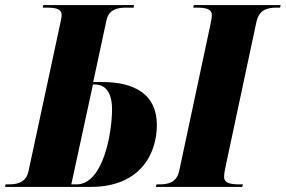

<svg xmlns="http://www.w3.org/2000/svg" viewBox="-42 -734 1122 754"><path d="M-22 0H314C513 0 574 -135 574 -243C574 -364 487 -412 357 -412H324L376 -654C385 -696 417 -704 453 -704H483L484 -714H128L126 -704H140C175 -704 200 -700 200 -675C200 -665 196 -648 191 -625L70 -62C61 -18 27 -10 -7 -10H-20ZM570 0H909L912 -10H900C864 -10 838 -14 838 -40C838 -52 841 -66 846 -90L965 -648C976 -697 1008 -704 1046 -704H1058L1060 -714H719L717 -704H728C765 -704 790 -700 790 -674C790 -669 789 -658 784 -636L662 -64C652 -17 619 -10 584 -10H573ZM259 -10H238L323 -402H332C367 -402 398 -377 398 -305C398 -209 362 -10 259 -10Z"/></svg>

Font: Noto Serif Display Condensed Black
Style: Italic
Weight: 900
Width: 3
Italic angle: -12°
Designer: Monotype Design Team
Foundry: Monotype Imaging Inc.
Version: Version 2.009